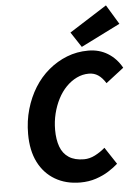

<svg xmlns="http://www.w3.org/2000/svg" viewBox="-60 -935 720 993"><g transform="rotate(-5 300.0 -438.5)"><path d="M317 12Q242 12 186 -21Q130 -54 99.5 -114.5Q69 -175 69 -261Q69 -329 86.5 -389.5Q104 -450 135 -500Q166 -550 209.5 -586.5Q253 -623 305 -643.5Q357 -664 416 -664Q473 -664 517.5 -636.5Q562 -609 589 -560L496 -488Q478 -517 457 -531Q436 -545 409 -545Q376 -545 346 -530.5Q316 -516 291 -490.5Q266 -465 248 -430Q230 -395 220 -354.5Q210 -314 210 -270Q210 -220 223.5 -183Q237 -146 267.5 -126Q298 -106 346 -106Q375 -106 403.5 -120.5Q432 -135 456 -156L514 -68Q494 -50 465 -31.5Q436 -13 398.5 -0.5Q361 12 317 12ZM385 -686 333 -765 528 -889 589 -788Z"/></g></svg>

Font: Source Code Pro ExtraLight
Style: Bold Italic
Weight: 700
Italic angle: -11°
Monospace: yes
Version: Version 1.016;hotconv 1.0.116;makeotfexe 2.5.65601